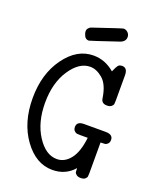

<svg xmlns="http://www.w3.org/2000/svg" viewBox="-150 -898 824 999"><g transform="rotate(20 262.5 -398.0)"><path d="M178 -727Q178 -737 184.5 -744Q191 -751 195.5 -753Q200 -755 210 -758Q354 -807 360 -807Q373 -807 383.5 -797Q394 -787 394 -772Q394 -746 362 -736Q214 -686 210 -686Q193 -686 185.5 -700.5Q178 -715 178 -727ZM38 -306Q38 -440 104 -531Q170 -622 261 -622Q326 -622 378 -577Q390 -605 397 -613.5Q404 -622 419 -622Q449 -622 449 -581V-442Q449 -429 448 -422Q447 -415 438.5 -408Q430 -401 414 -401Q383 -401 380 -430Q369 -502 334.5 -531.5Q300 -561 265 -561Q204 -561 155.5 -488Q107 -415 107 -305Q107 -197 154.5 -123.5Q202 -50 264 -50Q307 -50 338 -89.5Q369 -129 378 -209H336Q324 -209 317.5 -210Q311 -211 303.5 -218.5Q296 -226 296 -240Q296 -270 336 -270H455Q496 -270 496 -240Q496 -226 488.5 -218.5Q481 -211 473 -210Q465 -209 449 -209V-41Q449 -28 448 -21Q447 -14 439 -7Q431 0 415 0Q399 0 390.5 -7Q382 -14 381 -21Q380 -28 380 -42Q334 11 261 11Q170 11 104 -80Q38 -171 38 -306Z"/></g></svg>

Font: CMU Typewriter Text
Style: Regular
Weight: 500
Monospace: yes
Version: Version 0.7.0